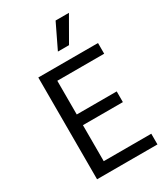

<svg xmlns="http://www.w3.org/2000/svg" viewBox="-198 -886 842 972"><g transform="rotate(-30 223.5 -400.5)"><path d="M73 0V-595H422V-532.5H148V-62.5H426V0ZM130 -273V-335.5H381.5V-273ZM224.5 -659 293 -801H371L289.5 -659Z"/></g></svg>

Font: Encode Sans SC Condensed
Style: Regular
Weight: 400
Width: 3
Designer: Multiple Designers
Foundry: Impallari Type
Version: Version 3.002